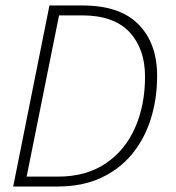

<svg xmlns="http://www.w3.org/2000/svg" viewBox="-20 -679 640 699"><path d="M28 0 160 -659H281Q417 -659 484.5 -590Q552 -521 552 -403Q552 -318 528.5 -244.5Q505 -171 459.5 -116.5Q414 -62 346.5 -31Q279 0 190 0ZM77 -36H191Q293 -36 364 -83.5Q435 -131 471.5 -213.5Q508 -296 508 -400Q508 -502 451 -562.5Q394 -623 279 -623H195Z"/></svg>

Font: Source Code Pro ExtraLight Light
Style: Italic
Weight: 300
Italic angle: -11°
Monospace: yes
Version: Version 1.016;hotconv 1.0.116;makeotfexe 2.5.65601